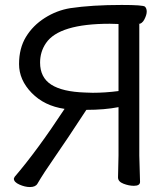

<svg xmlns="http://www.w3.org/2000/svg" viewBox="-20 -735 673 776"><path d="M355 -360Q405 -360 459 -367V-638L424 -639Q219 -639 166 -561Q142 -526 142 -482Q142 -422 187 -393Q232 -364 324 -361ZM101 21Q81 21 58.5 11Q36 1 36 -13L39 -20Q130 -126 241 -295Q159 -307 108 -359.5Q57 -412 57 -476Q57 -540 85 -586Q113 -632 161 -662.5Q209 -693 264 -702Q351 -715 472 -715Q559 -715 566 -708Q573 -701 573 -688Q573 -675 563.5 -656.5Q554 -638 538 -638H543V-106L546 0Q546 16 521 16Q501 16 479 7.5Q457 -1 457 -18L459 -107V-302Q403 -291 329 -291Q248 -167 202 -101Q156 -35 131 8Q123 21 101 21Z"/></svg>

Font: ToneOZ-Pinyin-WenKai-Medium
Style: Medium
Weight: 700
Designer: Fontworks Inc.
Foundry: ToneOZ
Version: Version 0.240331